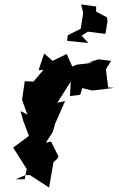

<svg xmlns="http://www.w3.org/2000/svg" viewBox="-20 -806 532 861"><path d="M465 -414 455 -495 478 -533 422 -540 376 -526 399 -525 324 -516 304 -508 279 -564 216 -533 178 -566 153 -491 175 -493 130 -440 91 -442 79 -358 103 -292 72 -308 84 -265 111 -193 117 -202 39 -144 100 -48 91 -2H50L95 -21H114L200 35L220 -79L238 -95L242 -105L209 -171L186 -167L217 -215L227 -251L272 -353L237 -345L297 -440L294 -375L340 -381L349 -411L394 -400L492 -412ZM353 -748 342 -677 284 -648 281 -623 205 -605 281 -623 376 -613 346 -646 374 -664 453 -654 462 -711 460 -728 411 -754V-777L344 -786Z"/></svg>

Font: Asimov Aggro
Style: CondIt
Weight: 500
Designer: Google
Version: Version 2.000980; 2014